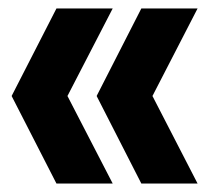

<svg xmlns="http://www.w3.org/2000/svg" viewBox="-20 -474 496 454"><path d="M113.5 -40 7.5 -247 113.5 -454H246.5L139.5 -247L246.5 -40ZM314.2 -40 208.5 -247 314.2 -454H447.2L340.5 -247L447.2 -40Z"/></svg>

Font: Anybody UltraCondensed Thin
Style: Regular
Weight: 100
Width: 1
Designer: Tyler Finck
Foundry: Etcetera Type Company
Version: Version 1.110